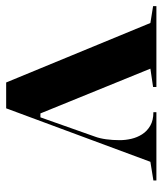

<svg xmlns="http://www.w3.org/2000/svg" viewBox="28 -570 540 639"><g transform="rotate(90 298.5 -250.0)"><path d="M253 0 55 -480 -1 -489V-500H268V-489L207 -480L356 -114H369L433 -295Q439 -311 442 -332.5Q445 -354 445 -378Q445 -397 440.5 -416.5Q436 -436 425.5 -452.5Q415 -469 397 -479.5Q379 -490 352 -490V-500H579V-490L517 -480L339 0Z"/></g></svg>

Font: Kalnia Medium
Style: Regular
Weight: 500
Designer: Frida Medrano
Foundry: Frida Medrano
Version: Version 1.105